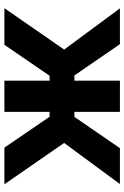

<svg xmlns="http://www.w3.org/2000/svg" viewBox="138 -718 579 896"><g transform="rotate(90 428.0 -269.5)"><path d="M17.6 0 210.9 -278.8 18.6 -539.1H185.5L331.5 -326.7H356V-539.1H501.5V-326.7H524.9L670.9 -539.1H838.4L646.5 -278.8L839.4 0H668.5L524.4 -210.9H501.5V0H356V-210.9H333L188.5 0Z"/></g></svg>

Font: Inter 18pt
Style: Bold
Weight: 700
Designer: Rasmus Andersson
Foundry: rsms
Version: Version 4.001;git-66647c0bb